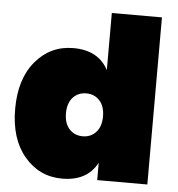

<svg xmlns="http://www.w3.org/2000/svg" viewBox="-53 -790 786 847"><g transform="rotate(5 340.0 -366.5)"><path d="M253 -571Q364 -571 408 -487V-740H630V0H408V-77Q364 7 253 7Q152 7 86 -71Q20 -149 20 -282Q20 -415 86 -493Q152 -571 253 -571ZM386 -212Q409 -237 409 -282Q409 -327 386 -352Q363 -377 327 -377Q291 -377 268 -352Q245 -327 245 -282Q245 -237 268 -212Q291 -187 327 -187Q363 -187 386 -212Z"/></g></svg>

Font: Poppins Black
Style: Regular
Weight: 900
Designer: Ninad Kale (Devanagari), Jonny Pinhorn (Latin)
Foundry: Indian Type Foundry
Version: Version 3.200;PS 1.000;hotconv 16.6.54;makeotf.lib2.5.65590